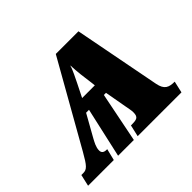

<svg xmlns="http://www.w3.org/2000/svg" viewBox="-181 -711 887 887"><g transform="rotate(-45 262.0 -268.0)"><path d="M-57 0H111L125 -57C105 -56 94 -63 94 -79C94 -101 106 -121 115 -138L175 -245H194L139 0H242L291 -245H305L324 -139C326 -124 331 -108 331 -92C331 -59 317 -57 280 -57L267 0H553L566 -57C529 -57 507 -65 498 -111L416 -536H268L37 -128C3 -68 -8 -57 -32 -57H-44ZM210 -306 242 -370C251 -389 274 -433 277 -450H278C280 -406 284 -373 291 -324L293 -306Z"/></g></svg>

Font: Noto Serif ExtraCondensed Black
Style: Italic
Weight: 900
Width: 2
Italic angle: -12°
Designer: Monotype Design Team
Foundry: Monotype Imaging Inc.
Version: Version 2.014